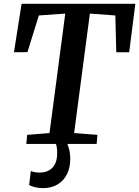

<svg xmlns="http://www.w3.org/2000/svg" viewBox="-20 -763 738 1018"><path d="M119.5 0 124 -48 242.5 -57.5 326 -691 186 -681 125.5 -486.5 54 -486 94.5 -743H697.5L665 -486H596.5L591.5 -681L456.5 -691L373 -57.5L496.5 -48L492.5 0ZM302.5 -15 330 -13Q339 0.5 345.8 25.5Q352.5 50.5 352.5 80.5Q352.5 125 335.5 159.8Q318.5 194.5 286 214.5Q253.5 234.5 207 234.5Q187.5 234.5 166.8 229.8Q146 225 134.5 218L143.5 143.5Q149.5 147 162.5 149.5Q175.5 152 189 152Q232.5 152 257.2 127Q282 102 283 52.5Q284 28 280.2 13Q276.5 -2 273.5 -13Z"/></svg>

Font: Merriweather SemiBold
Style: Italic
Weight: 600
Italic angle: -7.8°
Version: Version 2.101